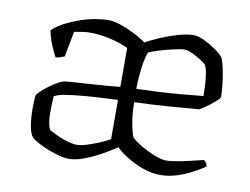

<svg xmlns="http://www.w3.org/2000/svg" viewBox="-61 -584 870 669"><g transform="rotate(10 374.0 -250.0)"><path d="M219 0Q205 0 185.5 -5Q166 -10 145.5 -18Q125 -26 108.5 -35Q92 -44 84 -52Q74 -63 69.5 -91.5Q65 -120 65 -152Q65 -164 65.5 -175Q66 -186 67 -196Q67 -200 77 -210Q87 -220 102 -231.5Q117 -243 132.5 -252Q148 -261 159 -263Q173 -265 192 -266Q211 -267 232 -268.5Q253 -270 274.5 -271.5Q296 -273 316.5 -274.5Q337 -276 353 -278V-416Q319 -431 284 -438.5Q249 -446 220 -446Q205 -446 190.5 -444Q176 -442 161 -439L144 -349Q140 -348 132 -344.5Q124 -341 113 -340Q105 -354 95 -378Q85 -402 79 -430Q97 -447 121 -459.5Q145 -472 172 -481.5Q199 -491 225.5 -495.5Q252 -500 275 -500Q292 -500 316.5 -491.5Q341 -483 366 -470.5Q391 -458 408 -445Q432 -458 461.5 -470.5Q491 -483 521 -491.5Q551 -500 575 -500Q590 -500 612 -489.5Q634 -479 654 -465Q674 -451 682 -440Q688 -428 693.5 -402Q699 -376 702 -348.5Q705 -321 705 -303Q698 -293 684.5 -282Q671 -271 658 -262Q645 -253 638 -249Q590 -245 532.5 -240.5Q475 -236 410 -234Q410 -194 416 -161Q422 -128 429 -112Q437 -104 452.5 -94Q468 -84 487 -74.5Q506 -65 524 -59Q542 -53 555 -53Q567 -53 585.5 -56Q604 -59 624 -63.5Q644 -68 660.5 -72Q677 -76 685 -78Q687 -76 691.5 -71Q696 -66 697 -57Q674 -41 648 -28Q622 -15 595.5 -7.5Q569 0 544 0Q517 0 491 -8Q465 -16 442.5 -28Q420 -40 404.5 -51.5Q389 -63 383 -70Q360 -54 331 -38Q302 -22 273 -11Q244 0 219 0ZM239 -53Q252 -53 273.5 -59.5Q295 -66 317 -75.5Q339 -85 353 -93V-232Q335 -231 302.5 -229.5Q270 -228 234.5 -225Q199 -222 170 -217.5Q141 -213 130 -205Q128 -177 128 -143.5Q128 -110 138 -88Q150 -81 168 -72.5Q186 -64 205.5 -58.5Q225 -53 239 -53ZM409 -281Q446 -282 485.5 -284Q525 -286 565.5 -289.5Q606 -293 644 -297Q644 -312 643 -333Q642 -354 639 -373.5Q636 -393 630 -405Q626 -410 611.5 -419.5Q597 -429 580 -437Q563 -445 551 -445Q539 -445 513 -439Q487 -433 462 -425.5Q437 -418 427 -412Q421 -398 417 -374.5Q413 -351 411 -326Q409 -301 409 -281Z"/></g></svg>

Font: Texturina Medium 12pt Thin
Style: Regular
Weight: 250
Version: Version 1.002